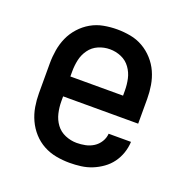

<svg xmlns="http://www.w3.org/2000/svg" viewBox="-102 -623 704 726"><g transform="rotate(20 250.0 -260.0)"><path d="M252 8Q225 8 198 3Q171 -2 147 -15Q123 -28 104.5 -48.5Q86 -69 74.5 -94Q63 -119 58.5 -146Q54 -173 54 -200V-320Q54 -347 58.5 -374Q63 -401 74 -425.5Q85 -450 103.5 -470.5Q122 -491 145.5 -504.5Q169 -518 196 -523Q223 -528 250 -528Q277 -528 304 -523Q331 -518 354.5 -504.5Q378 -491 396.5 -470.5Q415 -450 426 -425.5Q437 -401 441.5 -374Q446 -347 446 -320V-220H144V-200Q144 -176 149.5 -152.5Q155 -129 169 -110Q183 -91 205.5 -81.5Q228 -72 252 -72Q269 -72 286.5 -75.5Q304 -79 319 -88.5Q334 -98 343.5 -113.5Q353 -129 354 -146H444Q443 -123 435.5 -101Q428 -79 414.5 -60.5Q401 -42 382 -28.5Q363 -15 342 -6.5Q321 2 298 5Q275 8 252 8ZM356 -300V-320Q356 -344 351 -367Q346 -390 332 -409.5Q318 -429 296 -438.5Q274 -448 250 -448Q226 -448 204 -438.5Q182 -429 168 -409.5Q154 -390 149 -367Q144 -344 144 -320V-300Z"/></g></svg>

Font: Iosevka SS18 Medium
Style: Regular
Weight: 500
Monospace: yes
Designer: Belleve Invis
Foundry: Belleve Invis
Version: Version 25.1.1; ttfautohint (v1.8.4)